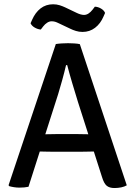

<svg xmlns="http://www.w3.org/2000/svg" viewBox="-20 -894 649 920"><path d="M247.5 -683Q259.5 -685 276.5 -686Q293.5 -687 306 -687Q318 -687 335 -686Q352 -685 362.5 -682.5L587.5 -6Q576.5 0.5 560.8 3.8Q545 7 528.5 7Q504.5 7 491.2 -4Q478 -15 468.5 -46.5L354 -404Q340.5 -447.5 326.2 -495.5Q312 -543.5 302 -582H296.5Q289 -549.5 277.8 -509Q266.5 -468.5 258.5 -442.5L116.5 1Q107.5 3 96.2 4Q85 5 73 5Q60 5 47.2 3Q34.5 1 24 -2L21 -6.5ZM231 -167Q226.5 -167 211.8 -167.2Q197 -167.5 182.2 -167.8Q167.5 -168 162.5 -168H117L148.5 -250.5H188.5Q193.5 -250.5 206.5 -250.8Q219.5 -251 232.2 -251.2Q245 -251.5 249.5 -251.5H352Q356.5 -251.5 369.8 -251.2Q383 -251 396.2 -250.8Q409.5 -250.5 414.5 -250.5H455.5L482.5 -168H437Q432.5 -168 417.2 -167.8Q402 -167.5 387.2 -167.2Q372.5 -167 368 -167ZM260.5 -783Q251.5 -787.5 243.8 -789.8Q236 -792 227.5 -792Q216.5 -792 206 -785.2Q195.5 -778.5 187 -767.5L175.5 -752.5Q161 -753.5 146.5 -761.8Q132 -770 126.5 -782.5L133.5 -798.5Q149 -834 174.5 -853.8Q200 -873.5 234.5 -873.5Q251.5 -873.5 266.2 -868.8Q281 -864 292.5 -858.5L347 -832.5Q356 -828 365.5 -825.2Q375 -822.5 382.5 -822.5Q393.5 -822.5 403.8 -829Q414 -835.5 423 -847L434.5 -862Q449.5 -861.5 464 -853Q478.5 -844.5 483.5 -832L476.5 -816Q461.5 -780.5 435.5 -760.8Q409.5 -741 375.5 -741Q358.5 -741 343.5 -745.8Q328.5 -750.5 317.5 -756Z"/></svg>

Font: Signika Negative
Style: Regular
Weight: 400
Designer: Anna Giedry
Foundry: Anna Giedry
Version: Version 2.001